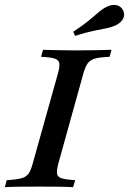

<svg xmlns="http://www.w3.org/2000/svg" viewBox="-36 -778 536 798"><path d="M-16.1 0 -8.1 -29Q32.3 -31.5 52.8 -37.1Q73.4 -42.7 83.1 -56.9Q92.7 -71 100 -98.4L204.8 -472.6Q212.9 -500.8 210.5 -514.9Q208.1 -529 190.7 -534.7Q173.4 -540.3 134.7 -541.9L142.7 -571Q166.9 -570.2 202.8 -569.4Q238.7 -568.5 283.1 -568.5Q326.6 -568.5 364.1 -569.4Q401.6 -570.2 427.4 -571L419.4 -541.9Q379.8 -540.3 359.3 -534.7Q338.7 -529 328.6 -514.9Q318.5 -500.8 310.5 -472.6L206.5 -98.4Q199.2 -70.2 201.2 -56Q203.2 -41.9 221 -36.7Q238.7 -31.5 276.6 -29L267.7 0Q244.4 -1.6 207.7 -2Q171 -2.4 127.4 -2.4Q82.3 -2.4 45.2 -2Q8.1 -1.6 -16.1 0ZM275.8 -629 268.5 -646Q308.9 -672.6 333.1 -692.7Q357.3 -712.9 374.2 -727.4Q391.1 -741.9 408.1 -750Q429.8 -760.5 448.4 -756.5Q466.9 -752.4 475.8 -734.7Q483.9 -717.7 476.2 -701.2Q468.5 -684.7 446 -673.4Q429.8 -665.3 407.7 -660.9Q385.5 -656.5 354 -650Q322.6 -643.5 275.8 -629Z"/></svg>

Font: Playfair 5pt SemiExpanded Light SemiBold
Style: Italic
Weight: 600
Italic angle: -15.6°
Version: Version 2.001;gftools[0.9.30]